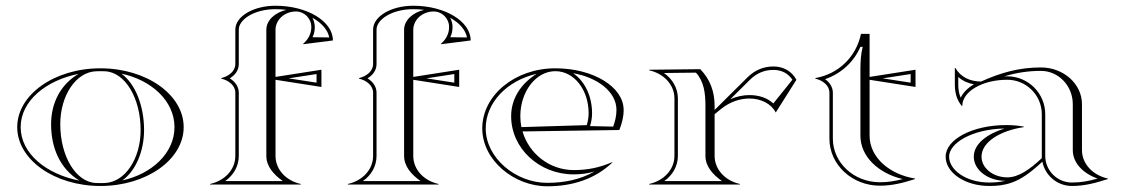

<svg xmlns="http://www.w3.org/2000/svg" viewBox="-20 -643 3920 669"><path d="M406.1 -14.3C452.9 -47.5 482 -115.9 482 -190C482 -273.3 452.1 -350.7 403.1 -386.3C507.2 -364.5 588 -291.4 588 -200C588 -109.4 508.7 -36.7 406.1 -14.3ZM190 -210C190 -309.7 244 -392.1 315 -394.7C320.3 -394.9 324.7 -395 330 -395C335.3 -395 339.7 -394.9 345 -394.7C416.4 -392.1 470 -300.4 470 -190C470 -90.3 416 -7.9 345 -5.3C339.7 -5.1 335.3 -5 330 -5C324.7 -5 320.3 -5.1 315 -5.3C243.6 -7.9 190 -99.6 190 -210ZM40 -200C40 -86.8 169.9 5 330 5C490.1 5 620 -86.8 620 -200C620 -313.2 490.1 -405 330 -405C169.9 -405 40 -313.2 40 -200ZM256.9 -13.7C142.2 -35.5 52 -107.8 52 -200C52 -291.5 140.7 -363.3 253.9 -385.7C191.1 -349 158 -284.5 158 -210C158 -127.2 189.7 -54.3 256.9 -13.7Z M800 -100C800 -51 762 -13 712 -2V0H1028V-2C978 -13 940 -51 940 -100V-365L1100 -340V-400L940 -375V-539C940 -574.3 971.8 -603 1011 -603C1040.7 -603 1064.8 -578.7 1064.8 -548.7C1064.8 -525.3 1054.1 -505.7 1036 -490L1037 -489L1140 -502C1140 -568.8 1050.4 -623 940 -623C863 -623 800 -586 800 -540V-420C800 -395 777 -377 751 -371V-369C777 -363 800 -345 800 -320ZM908 -100C908 -63.9 932.7 -35.3 965.5 -12H764.5C793.6 -32.7 812 -63.3 812 -100V-320C812 -342.7 797.4 -359.7 780.6 -370C798.8 -381.1 812 -397.7 812 -420V-540C812 -574.2 864.2 -611 940 -611C953.4 -611 964.7 -610.3 978 -608.7C938.4 -599.5 908 -572.8 908 -539ZM1068.4 -581.2C1102.2 -562.5 1122.7 -537.6 1127.1 -512.5L1069 -513.3C1074.4 -524.6 1076.8 -535.7 1076.8 -548.7C1076.8 -560.3 1073.7 -571.6 1068.4 -581.2ZM985.7 -370 1083 -385V-355Z M1280 -100C1280 -51 1242 -13 1192 -2V0H1508V-2C1458 -13 1420 -51 1420 -100V-365L1580 -340V-400L1420 -375V-539C1420 -574.3 1451.8 -603 1491 -603C1520.7 -603 1544.8 -578.7 1544.8 -548.7C1544.8 -525.3 1534.1 -505.7 1516 -490L1517 -489L1620 -502C1620 -568.8 1530.4 -623 1420 -623C1343 -623 1280 -586 1280 -540V-420C1280 -395 1257 -377 1231 -371V-369C1257 -363 1280 -345 1280 -320ZM1388 -100C1388 -63.9 1412.7 -35.3 1445.5 -12H1244.5C1273.6 -32.7 1292 -63.3 1292 -100V-320C1292 -342.7 1277.4 -359.7 1260.6 -370C1278.8 -381.1 1292 -397.7 1292 -420V-540C1292 -574.2 1344.2 -611 1420 -611C1433.4 -611 1444.7 -610.3 1458 -608.7C1418.4 -599.5 1388 -572.8 1388 -539ZM1548.4 -581.2C1582.2 -562.5 1602.7 -537.6 1607.1 -512.5L1549 -513.3C1554.4 -524.6 1556.8 -535.7 1556.8 -548.7C1556.8 -560.3 1553.7 -571.6 1548.4 -581.2ZM1465.7 -370 1563 -385V-355Z M1849.9 -385.8C1795.3 -351.4 1761 -299.9 1761 -238C1761 -126.2 1858.6 -35.4 1978.9 -35.4C2004.9 -35.4 2026.9 -38.3 2051.8 -45.6C2002.8 -17.9 1948.1 -5.9 1886.8 -5.9C1777.1 -5.9 1672.4 -92.5 1672.4 -195.6C1672.4 -284.8 1746.1 -362.2 1849.9 -385.8ZM2153 -260C2153 -340 2047.5 -405 1915 -405C1774.4 -405 1660.4 -311.2 1660.4 -195.6C1660.4 -84.3 1771.7 6.1 1886.8 6.1C1974.8 6.1 2053 -19 2114 -77L2113 -78C2069 -59 2028.3 -50.4 1978.9 -50.4C1894.8 -50.4 1823.4 -107.5 1800.6 -185L2138 -190C2147.1 -213.7 2153 -234.8 2153 -260ZM1976.9 -387.9C2060.8 -373.5 2128 -323.9 2128 -260C2128 -239.4 2123.3 -220.3 2116.6 -201.9L2036 -203.6C2040.2 -217.5 2043 -232.9 2043 -248C2043 -308.3 2017.3 -360.7 1976.9 -387.9ZM1796.8 -200.1C1794.3 -212.3 1793 -225 1793 -238C1793 -324.7 1847.7 -395 1915 -395C1980.1 -395 2031 -330.8 2031 -248C2031 -234.5 2028.4 -220.1 2024.5 -207Z M2330 -100C2330 -52.2 2292.9 -13.2 2242 -2V0H2558V-2C2507.1 -13.2 2470 -52.2 2470 -100V-245.1L2492 -263C2523 -288.2 2558.5 -299.7 2591 -299.7C2631.4 -299.7 2667 -281.9 2683 -251L2755 -365C2739.2 -394.8 2709.6 -411.4 2675.2 -411.4C2639.7 -411.4 2609.4 -398.2 2584 -373L2470 -259.8V-274C2470 -323.8 2454.3 -366.7 2420 -402L2242 -400V-398C2292.9 -386.8 2330 -347.8 2330 -300ZM2342 -100V-300C2342 -336.8 2322 -368.7 2293.6 -388.6L2404.9 -389.9C2432.9 -359.2 2438 -318.7 2438 -274V-100C2438 -63.8 2462.8 -35.3 2495.6 -12H2294.4C2323.5 -32.7 2342 -63.9 2342 -100ZM2524.7 -297.2 2592.5 -364.5C2615.9 -387.7 2642.8 -399.4 2675.2 -399.4C2703.5 -399.4 2726.6 -387 2741 -365.2L2674.6 -282.6C2652.9 -302.4 2623.7 -311.7 2591 -311.7C2569.5 -311.7 2546.7 -307 2524.7 -297.2Z M2870 -160C2870 -69 2949 4 3046 4C3089.6 4 3126.1 -5.7 3168 -19V-21C3078.9 -35.2 3010 -95.1 3010 -170V-365L3170 -340V-400L3010 -375V-525H2980C2963 -444 2901 -385 2821 -371V-369C2847 -363 2870 -345 2870 -320ZM2978 -170C2978 -96.9 3041.6 -38.7 3125.5 -19C3098.1 -12 3074.2 -8 3046 -8C2954.9 -8 2882 -76.4 2882 -160V-320C2882 -340.9 2868.8 -357.7 2854.9 -367.2C2911.3 -386.5 2954.7 -426.9 2978 -479.7H2986C2979.4 -453.6 2978.4 -430.6 2978 -403.5ZM3055.7 -370 3153 -385V-355Z M3610 -245V-92C3568 -52 3528.1 -25 3490 -25C3440.3 -25 3400 -57.3 3400 -97C3400 -149 3466.7 -188 3547 -200V-202C3525.8 -205.7 3507.6 -207.2 3486.1 -207.2C3369.6 -207.2 3275 -157.9 3275 -97C3275 -40.7 3343.1 5 3427 5C3455.3 5 3479.6 2.5 3506 -7C3538.7 -18.7 3570.7 -41 3612 -79.7C3621.4 -31.4 3664 5 3715 5C3759.6 5 3797 -5.4 3840 -19V-21C3788 -32.4 3750 -71.8 3750 -120V-280C3750 -350.7 3685.9 -408 3607 -408C3531.4 -408 3467.8 -390.2 3398.3 -358.9C3360.3 -358.9 3327.1 -374.5 3309 -406H3307V-349C3307 -320.4 3313.3 -295.5 3331 -274H3333C3333 -324.3 3403.2 -365.1 3489.7 -365.1C3556.1 -365.1 3610 -311.3 3610 -245ZM3373.4 -349.1C3352.4 -336.9 3336.2 -321.2 3327.4 -302.6C3321.3 -316.7 3319 -331.5 3319 -349V-374.8C3334.2 -361.3 3353 -352.9 3373.4 -349.1ZM3483 -13C3463.7 -8.5 3446.9 -7 3427 -7C3345.7 -7 3287 -51.3 3287 -97C3287 -144.4 3366.9 -193.2 3479.9 -195.2C3421.4 -176.9 3373 -142.9 3373 -97C3373 -50.6 3422.3 -13 3483 -13ZM3479.1 -376.9C3520.2 -389.3 3561.4 -396 3607 -396C3668.3 -396 3718 -344 3718 -280V-120C3718 -74.5 3754.8 -38.3 3804.4 -20.8C3772.8 -12 3747 -7 3715 -7C3663.7 -7 3622 -48.7 3622 -100V-245C3622 -317.9 3562.7 -377.1 3489.7 -377.1C3486.5 -377.1 3482.6 -377 3479.1 -376.9Z"/></svg>

Font: SortefaxS01
Style: Medium
Weight: 500
Designer: gluk
Foundry: gluk
Version: Version 0.261